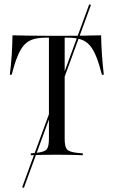

<svg xmlns="http://www.w3.org/2000/svg" viewBox="-20 -739 541 914"><path d="M93.5 155.6 85.5 152.4 404.8 -718.5 412.9 -715.3ZM246 -2.4Q221.8 -2.4 199.2 -2Q176.6 -1.6 157.7 -1.2Q138.7 -0.8 126.6 0V-8.9L152.4 -11.3Q191.1 -15.3 202 -27.8Q212.9 -40.3 212.9 -78.2V-201.6H287.9V-78.2Q287.9 -40.3 298.8 -27.8Q309.7 -15.3 348.4 -11.3L374.2 -8.9V0Q362.1 -0.8 343.1 -1.2Q324.2 -1.6 301.6 -2Q279 -2.4 254.8 -2.4H250.8ZM199.2 -559.7Q162.9 -559.7 137.9 -552Q112.9 -544.4 95.2 -525Q77.4 -505.6 63.3 -471Q49.2 -436.3 35.5 -383.1H26.6Q33.1 -432.3 35.9 -479Q38.7 -525.8 39.5 -571Q70.2 -570.2 114.5 -569.4Q158.9 -568.5 224.2 -568.5H276.6Q341.9 -568.5 386.3 -569.4Q430.6 -570.2 461.3 -571Q462.1 -525.8 465.3 -479Q468.5 -432.3 474.2 -383.1H465.3Q451.6 -436.3 437.5 -471Q423.4 -505.6 405.6 -525Q387.9 -544.4 362.9 -552Q337.9 -559.7 301.6 -559.7ZM212.9 -201.6V-562.9H287.9V-201.6Z"/></svg>

Font: Playfair 144pt SemiCondensed Light
Style: Regular
Weight: 300
Width: 4
Designer: Claus Eggers Sørensen
Foundry: Claus Eggers Sørensen
Version: Version 2.203